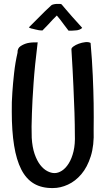

<svg xmlns="http://www.w3.org/2000/svg" viewBox="-20 -871 547 978"><path d="M141.6 -168.9Q144.5 -121.1 156.2 -86.9Q168 -52.7 184.6 -31.2Q201.2 -9.8 220.7 0.5Q240.2 10.7 257.8 10.7Q276.4 10.7 295.4 -1.5Q314.5 -13.7 330.1 -38.6Q345.7 -63.5 354.5 -100.1Q363.3 -136.7 361.3 -186.5Q361.3 -232.4 359.4 -295.9Q357.4 -350.6 354 -430.7Q350.6 -510.7 343.8 -619.1Q342.8 -626 354 -634.3Q365.2 -642.6 381.3 -648.4Q397.5 -654.3 414.1 -656.2Q430.7 -658.2 441.4 -652.3Q449.2 -565.4 452.6 -485.4Q456.1 -405.3 457 -343.8Q458 -271.5 457 -208Q460 -130.9 442.4 -75.2Q424.8 -19.5 394.5 16.1Q364.3 51.8 326.2 69.3Q288.1 86.9 250 86.9Q193.4 87.9 153.3 64.5Q113.3 41 88.4 -7.8Q63.5 -56.6 51.8 -129.9Q40 -203.1 40 -301.8Q39.1 -349.6 43 -401.4Q45.9 -445.3 51.8 -498.5Q57.6 -551.8 69.3 -602.5Q68.4 -625 84.5 -635.7Q100.6 -646.5 120.1 -651.4Q142.6 -656.2 171.9 -655.3Q157.2 -537.1 150.9 -446.3Q144.5 -355.5 142.6 -293.9Q139.6 -221.7 141.6 -168.9ZM241.2 -843.8Q244.1 -846.7 252 -848.6Q259.8 -850.6 268.6 -851.1Q277.3 -851.6 284.7 -851.1Q292 -850.6 293.9 -848.6Q300.8 -839.8 314.5 -824.2Q326.2 -810.5 346.2 -787.6Q366.2 -764.6 398.4 -729.5Q394.5 -723.6 383.8 -719.7Q378.9 -717.8 373 -716.8Q367.2 -715.8 360.4 -715.8Q354.5 -714.8 346.2 -714.8Q337.9 -714.8 329.1 -714.8Q316.4 -731.4 305.7 -745.6Q294.9 -759.8 287.1 -770.5Q277.3 -782.2 269.5 -792Q259.8 -783.2 249 -771.5Q239.3 -760.7 226.1 -746.6Q212.9 -732.4 196.3 -715.8Q185.5 -715.8 177.2 -717.3Q168.9 -718.8 161.1 -720.7Q152.3 -722.7 145.5 -724.6Q138.7 -725.6 134.8 -727.5Q126 -731.4 127 -731.4Q177.7 -783.2 209 -813.5Q226.6 -831.1 241.2 -843.8Z"/></svg>

Font: Rancho
Style: Regular
Weight: 400
Designer: Font Diner, Inc
Foundry: Font Diner, Inc
Version: Version 1.000